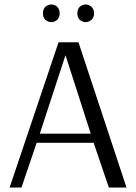

<svg xmlns="http://www.w3.org/2000/svg" viewBox="-20 -839 608 859"><path d="M183 -809Q196 -819 210 -819Q223 -819 236 -809Q247 -796 247 -779Q247 -763 236 -750Q223 -740 210 -740Q196 -740 183 -750Q172 -761 172 -779Q172 -798 183 -809ZM337 -809Q350 -819 363 -819Q376 -819 389 -809Q401 -797 401 -779Q401 -762 389 -750Q376 -740 363 -740Q350 -740 337 -750Q326 -761 326 -779Q326 -798 337 -809ZM273 -592 158 -241H386ZM242 -650H331L546 0H467L399 -200H144L76 0H23Z"/></svg>

Font: Arsenal
Style: Regular
Weight: 400
Designer: Andrij Shevchenko
Foundry: Stairsfor.com
Version: Version 1.000